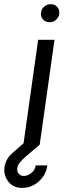

<svg xmlns="http://www.w3.org/2000/svg" viewBox="-122 -690 340 916"><path d="M60 -500H138L67.5 0H-10.5ZM114.5 -584Q96 -584 84 -596.2Q72 -608.5 73.5 -627Q74.5 -645.5 88.2 -657.8Q102 -670 120.5 -670Q138.5 -670 150.2 -657.8Q162 -645.5 161 -627Q159.5 -608.5 146.2 -596.2Q133 -584 114.5 -584ZM-17 206.5Q-59.5 206 -82.2 176.5Q-105 147 -101 110.5Q-99 92.5 -90.5 75Q-82 57.5 -66 43L29.5 -41L67.5 0Q26 35 3.2 54.8Q-19.5 74.5 -28.8 87Q-38 99.5 -39.5 112.5Q-41.5 126.5 -34 137.5Q-26.5 148.5 -9.5 149.5Q9.5 149.5 27.2 135.8Q45 122 48.5 99H103.5Q98.5 144 63.5 175.2Q28.5 206.5 -17 206.5Z"/></svg>

Font: Urbanist
Style: Italic
Weight: 400
Italic angle: -8°
Designer: Corey Hu
Foundry: Corey Hu
Version: Version 1.330; ttfautohint (v1.8.4.7-5d5b)